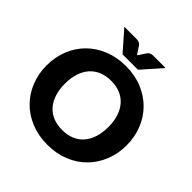

<svg xmlns="http://www.w3.org/2000/svg" viewBox="-235 -1095 1284 1284"><g transform="rotate(45 407.0 -453.0)"><path d="M785.5 -364.5Q785.5 -285.5 758.2 -217.5Q731 -149.5 681.5 -99.2Q632 -49 562.2 -20.5Q492.5 8 407.5 8Q322.5 8 252.5 -20.5Q182.5 -49 132.8 -99.2Q83 -149.5 55.8 -217.5Q28.5 -285.5 28.5 -364.5Q28.5 -443.5 55.8 -511.5Q83 -579.5 132.8 -629.5Q182.5 -679.5 252.5 -708Q322.5 -736.5 407.5 -736.5Q492.5 -736.5 562.2 -707.8Q632 -679 681.5 -629Q731 -579 758.2 -511Q785.5 -443 785.5 -364.5ZM612.5 -364.5Q612.5 -418.5 598.5 -461.8Q584.5 -505 558.2 -535Q532 -565 494 -581Q456 -597 407.5 -597Q358.5 -597 320.2 -581Q282 -565 255.8 -535Q229.5 -505 215.5 -461.8Q201.5 -418.5 201.5 -364.5Q201.5 -310 215.5 -266.8Q229.5 -223.5 255.8 -193.5Q282 -163.5 320.2 -147.8Q358.5 -132 407.5 -132Q456 -132 494 -147.8Q532 -163.5 558.2 -193.5Q584.5 -223.5 598.5 -266.8Q612.5 -310 612.5 -364.5ZM603.5 -914.5 481.5 -775.5H335.5L213.5 -914.5H325.5Q330 -914.5 335.8 -914.2Q341.5 -914 347.5 -912.2Q353.5 -910.5 359.2 -907Q365 -903.5 370 -897L399.5 -852.5Q402 -849 404.2 -845.8Q406.5 -842.5 408.5 -839.5Q410.5 -842.5 412.8 -845.8Q415 -849 417.5 -852.5L446.5 -896.5Q451.5 -903 457.5 -906.8Q463.5 -910.5 469.5 -912.2Q475.5 -914 481.2 -914.2Q487 -914.5 491.5 -914.5Z"/></g></svg>

Font: Lato 2
Style: Regular
Weight: 900
Designer: Lukasz Dziedzic with Adam Twardoch and Botio Nikoltchev
Foundry: tyPoland Lukasz Dziedzic
Version: Version 2.015; 2015-08-06; http://www.latofonts.com/